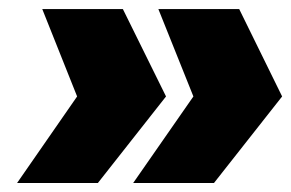

<svg xmlns="http://www.w3.org/2000/svg" viewBox="-20 -486 649 428"><path d="M18.1 -78.1 151.9 -271 74.2 -465.8H253.9L350.1 -271L198.2 -78.1ZM276.9 -78.1 411.1 -271 333 -465.8H513.2L608.9 -271L457 -78.1Z"/></svg>

Font: Trueno Black
Style: Italic
Weight: 900
Designer: Julieta Ulanovsky
Foundry: Julieta Ulanovsky
Version: Version 3.001b | FøM Fix